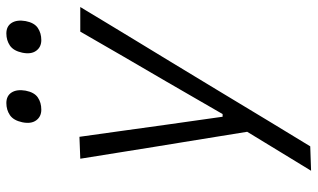

<svg xmlns="http://www.w3.org/2000/svg" viewBox="-208 -548 951 574"><g transform="rotate(-90 267.0 -260.5)"><path d="M44 194.5Q72.5 148 102.2 99.2Q132 50.5 160.5 3.5Q153 -44 145 -92.5Q137 -141 129.5 -188L115 -277Q106.5 -330.5 97.5 -386.2Q88.5 -442 80 -495.5L145.5 -498Q155 -431 163.8 -367.2Q172.5 -303.5 182 -236L205.5 -70H213.5L310 -237Q348.5 -303 385.5 -366.5Q422.5 -430 460 -495.5H533.5Q509.5 -455.5 486.8 -418Q464 -380.5 437 -335.8Q410 -291 372 -229L287.5 -89.5Q230 6 190 72Q150 138 117 192ZM434.5 -612Q414 -612 402.8 -627.2Q391.5 -642.5 397 -669Q402.5 -695 418.2 -705.8Q434 -716.5 454.5 -716.5Q476 -716.5 486 -700.8Q496 -685 491.5 -659Q486.5 -633 471 -622.5Q455.5 -612 434.5 -612ZM226.5 -612Q206 -612 194.8 -627.2Q183.5 -642.5 189 -669Q194.5 -695 210.2 -705.8Q226 -716.5 246.5 -716.5Q268 -716.5 278 -700.8Q288 -685 283.5 -659Q278.5 -633 263.2 -622.5Q248 -612 226.5 -612Z"/></g></svg>

Font: Commissioner Light
Style: Italic
Weight: 300
Italic angle: -12°
Designer: Kostas Bartsokas
Foundry: Kostas Bartsokas
Version: Version 1.000; ttfautohint (v1.8.3)